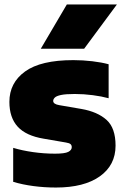

<svg xmlns="http://www.w3.org/2000/svg" viewBox="-20 -828 555 859"><path d="M230.5 11Q179 11 129.8 4.5Q80.5 -2 39 -14.5V-166.5Q79 -154.5 127.8 -147.5Q176.5 -140.5 226.5 -140.5Q270 -140.5 285.5 -148.5Q301 -156.5 301 -169.5Q301 -178.5 295.5 -183.2Q290 -188 274.5 -190.5L175.5 -207.5Q96.5 -220.5 59.2 -261.2Q22 -302 22 -372Q22 -457.5 92.2 -508.2Q162.5 -559 308 -559Q351 -559 393 -554Q435 -549 466 -540.5V-388.5Q435 -397 395 -402.2Q355 -407.5 314.5 -407.5Q273.5 -407.5 252.8 -403Q232 -398.5 225 -391.2Q218 -384 218 -376.5Q218 -362 245.5 -357.5L344.5 -340.5Q416 -328 456.5 -291.8Q497 -255.5 497 -176.5Q497 -89 426.5 -39Q356 11 230.5 11ZM162.5 -610 279 -808H503L356.5 -610Z"/></svg>

Font: Encode Sans Black
Style: Regular
Weight: 900
Designer: Multiple Designers
Foundry: Impallari Type
Version: Version 3.002; ttfautohint (v1.8.3) -l 8 -r 50 -G 200 -x 14 